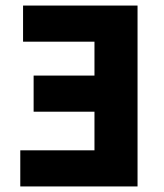

<svg xmlns="http://www.w3.org/2000/svg" viewBox="-20 -671 590 691"><path d="M53 0H475V-651H63V-521H320V-399H101V-269H320V-130H53Z"/></svg>

Font: Source Sans Pro
Style: Bold
Weight: 700
Designer: Paul D. Hunt
Foundry: Adobe Systems Incorporated
Version: Version 3.006;hotconv 1.0.111;makeotfexe 2.5.65597